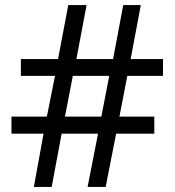

<svg xmlns="http://www.w3.org/2000/svg" viewBox="-20 -734 686 754"><path d="M480 -436 449 -276H586V-209H436L395 0H324L365 -209H222L183 0H113L151 -209H25V-276H164L196 -436H62V-502H208L248 -714H320L280 -502H424L464 -714H533L493 -502H620V-436ZM235 -276H378L409 -436H266Z"/></svg>

Font: Noto Sans Khmer
Style: Regular
Weight: 400
Designer: Danh Hong and the Monotype Design Team
Foundry: Monotype Imaging Inc.
Version: Version 2.003